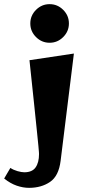

<svg xmlns="http://www.w3.org/2000/svg" viewBox="-72 -770 446 925"><path d="M167 -564Q129 -564 101.5 -591.5Q74 -619 74 -657Q74 -695 101.5 -722.5Q129 -750 167 -750Q205 -750 232.5 -722.5Q260 -695 260 -657Q260 -619 232.5 -591.5Q205 -564 167 -564ZM68 135Q39 135 8.5 124.5Q-22 114 -52 90L-22 39Q-7 49 12.5 54.5Q32 60 45 60Q83 60 99.5 36.5Q116 13 116 -28Q116 -31 115.5 -38Q115 -45 113 -67Q111 -89 106 -136.5Q101 -184 92.5 -267Q84 -350 70 -480L284 -512L220 5Q211 78 169 106.5Q127 135 68 135Z"/></svg>

Font: Joti One
Style: Regular
Weight: 400
Designer: Eduardo Rodriguez Tunni
Foundry: Eduardo Rodriguez Tunni
Version: Version 1.002; ttfautohint (v1.8.4.7-5d5b);gftools[0.9.24]